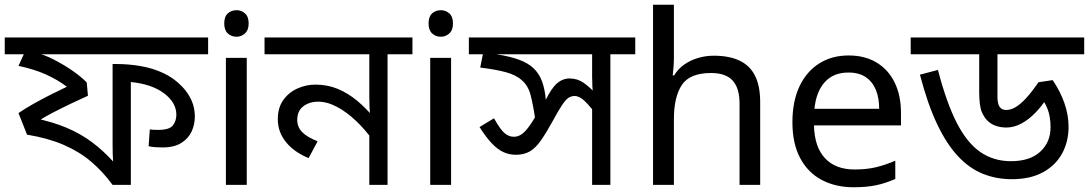

<svg xmlns="http://www.w3.org/2000/svg" viewBox="-30 -780 4594 810"><path d="M848 -622V-551H130L114 -560Q156 -550 198.5 -528Q241 -506 277.5 -480.5Q314 -455 336 -432L341 -376Q305 -360 265.5 -341Q226 -322 189.5 -303Q153 -284 125 -265L114 -282Q192 -266 251 -241Q310 -216 357 -181Q404 -146 447 -99Q446 -116 445.5 -134Q445 -152 445 -171V-510H458Q513 -510 564.5 -501Q616 -492 660.5 -471Q705 -450 739 -414Q763 -389 777.5 -357.5Q792 -326 792 -288Q792 -255 778.5 -225.5Q765 -196 735 -177Q705 -158 655 -158Q640 -158 625.5 -159Q611 -160 597 -163L602 -234Q608 -233 617 -232.5Q626 -232 636 -232Q685 -232 699.5 -251Q714 -270 714 -296Q714 -347 662.5 -386Q611 -425 522 -434V0H445Q404 -56 354.5 -98Q305 -140 239.5 -168.5Q174 -197 84 -212L48 -303Q79 -324 113 -343Q147 -362 182.5 -380Q218 -398 252 -414Q214 -443 164.5 -465.5Q115 -488 48 -502L79 -570L81 -551H-10V-622Z M1011 -536V0H923V-536ZM968 -737Q988 -737 1003.5 -723.5Q1019 -710 1019 -681Q1019 -653 1003.5 -639Q988 -625 968 -625Q946 -625 931 -639Q916 -653 916 -681Q916 -710 931 -723.5Q946 -737 968 -737Z M1710 -622V-551H1605V0H1528V-243L1544 -187Q1511 -233 1472 -270Q1433 -307 1392 -329Q1351 -351 1312 -351Q1275 -351 1249.5 -331.5Q1224 -312 1224 -274Q1224 -244 1245 -222.5Q1266 -201 1310 -184L1272 -113Q1211 -138 1176.5 -180.5Q1142 -223 1142 -277Q1142 -326 1165.5 -358.5Q1189 -391 1225.5 -407Q1262 -423 1300 -423Q1352 -423 1395 -405Q1438 -387 1475.5 -356Q1513 -325 1547 -284L1533 -280Q1530 -303 1529 -325.5Q1528 -348 1528 -371V-551H1086V-622Z M1873 -536V0H1785V-536ZM1830 -737Q1850 -737 1865.5 -723.5Q1881 -710 1881 -681Q1881 -653 1865.5 -639Q1850 -625 1830 -625Q1808 -625 1793 -639Q1778 -653 1778 -681Q1778 -710 1793 -723.5Q1808 -737 1830 -737Z M2650 -622V-551H2545V0H2468V-353L2491 -290Q2460 -331 2437.5 -353Q2415 -375 2394 -375Q2380 -375 2368 -367Q2356 -359 2341 -336.5Q2326 -314 2301 -268Q2274 -219 2252 -187.5Q2230 -156 2205.5 -141.5Q2181 -127 2146 -127Q2119 -127 2094.5 -138Q2070 -149 2045.5 -174.5Q2021 -200 1993 -244L2054 -281Q2081 -233 2099 -218Q2117 -203 2138 -203Q2155 -203 2170.5 -213.5Q2186 -224 2204.5 -250Q2223 -276 2247 -321L2270 -354Q2296 -408 2320 -428.5Q2344 -449 2373 -449Q2406 -449 2432.5 -430.5Q2459 -412 2494 -374L2474 -373Q2470 -396 2469 -416.5Q2468 -437 2468 -458V-551H1948V-622ZM2229 -271Q2219 -339 2208.5 -379Q2198 -419 2172 -441Q2147 -464 2104 -475.5Q2061 -487 1996 -495L2011 -571L2065 -551Q2122 -542 2160 -528Q2198 -514 2221.5 -491.5Q2245 -469 2257 -436Q2269 -403 2273 -356Z M2813 -537Q2813 -518 2811.5 -498Q2810 -478 2808 -462H2814Q2831 -490 2857 -508Q2883 -526 2915 -535.5Q2947 -545 2981 -545Q3046 -545 3089.5 -524.5Q3133 -504 3155 -461Q3177 -418 3177 -349V0H3090V-343Q3090 -408 3061 -440Q3032 -472 2970 -472Q2880 -472 2846.5 -421.5Q2813 -371 2813 -277V0H2725V-760H2813Z M3550 -546Q3619 -546 3668.5 -516Q3718 -486 3744.5 -431.5Q3771 -377 3771 -304V-251H3404Q3406 -160 3450.5 -112.5Q3495 -65 3575 -65Q3626 -65 3665.5 -74.5Q3705 -84 3747 -102V-25Q3706 -7 3666 1.5Q3626 10 3571 10Q3495 10 3436.5 -21Q3378 -52 3345.5 -113.5Q3313 -175 3313 -264Q3313 -352 3342.5 -415Q3372 -478 3425.5 -512Q3479 -546 3550 -546ZM3549 -474Q3486 -474 3449.5 -433.5Q3413 -393 3406 -321H3679Q3679 -367 3665 -401Q3651 -435 3622.5 -454.5Q3594 -474 3549 -474Z M4544 -622V-551H4178V-372Q4178 -343 4187 -329.5Q4196 -316 4215 -316Q4234 -316 4254.5 -328Q4275 -340 4299 -366Q4323 -392 4351 -433L4411 -442Q4443 -395 4460.5 -345Q4478 -295 4478 -245Q4478 -182 4450.5 -132Q4423 -82 4369.5 -53Q4316 -24 4239 -24Q4173 -24 4116 -47Q4059 -70 4011 -121.5Q3963 -173 3923 -257.5Q3883 -342 3851 -465L3927 -485Q3963 -346 4006.5 -261.5Q4050 -177 4106 -138.5Q4162 -100 4235 -100Q4315 -100 4358.5 -140Q4402 -180 4402 -243Q4402 -288 4389.5 -320Q4377 -352 4357 -373L4403 -392Q4373 -341 4341.5 -308Q4310 -275 4278.5 -258.5Q4247 -242 4216 -242Q4193 -242 4173 -248.5Q4153 -255 4139 -268Q4123 -282 4112 -307.5Q4101 -333 4101 -393V-551H3812V-622Z"/></svg>

Font: bangla115
Style: Regular
Weight: 400
Designer: Jelle Bosma - Monotype Design Team
Foundry: Monotype Imaging Inc.
Version: Version 2.003